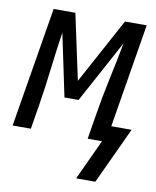

<svg xmlns="http://www.w3.org/2000/svg" viewBox="-88 -582 667 819"><g transform="rotate(10 246.0 -172.5)"><path d="M381 175H298L379 0H317L334 -104Q347 -185 364.5 -266Q382 -347 397 -427L250 -156H189L132 -427Q120 -347 110.5 -266Q101 -185 88 -104L71 0H-8L78 -520H172L233 -236L387 -520H481L407 -70H495Z"/></g></svg>

Font: Iosevka SS04
Style: Italic
Weight: 400
Italic angle: -9°
Monospace: yes
Designer: Belleve Invis
Foundry: Belleve Invis
Version: Version 19.0.0; ttfautohint (v1.8.4)